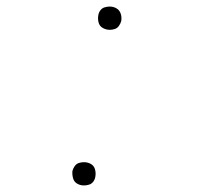

<svg xmlns="http://www.w3.org/2000/svg" viewBox="-20 -558 616 586"><path d="M315 -467Q323 -467 330.5 -469.5Q338 -472 343 -479Q348 -486 350 -494Q352 -505 348.5 -516Q345 -527 335.5 -532.5Q326 -538 315 -538Q307 -538 299 -535.5Q291 -533 286 -526Q281 -519 280 -511Q278 -500 281 -489Q284 -478 294 -472.5Q304 -467 315 -467ZM236 8Q244 8 252 5.5Q260 3 265 -4Q270 -11 271 -19Q273 -30 270 -41Q267 -52 257.5 -57.5Q248 -63 236 -63Q228 -63 220.5 -60.5Q213 -58 208 -51Q203 -44 201 -36Q200 -25 203 -14Q206 -3 215.5 2.5Q225 8 236 8Z"/></svg>

Font: Iosevka Sparkle Thin
Style: Italic
Weight: 100
Italic angle: -9°
Designer: Belleve Invis
Foundry: Belleve Invis
Version: Version 4.5.0; ttfautohint (v1.8.3)